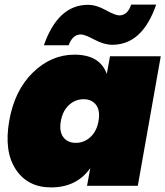

<svg xmlns="http://www.w3.org/2000/svg" viewBox="-20 -809 720 836"><path d="M304 -571Q415 -571 445 -487L459 -564H680L580 0H359L373 -77Q314 7 202 7Q101 7 49 -71Q-3 -149 20 -282Q43 -415 123 -493Q203 -571 304 -571ZM373.5 -212Q401 -237 409 -282Q417 -327 398.5 -352Q380 -377 344 -377Q308 -377 280.5 -352Q253 -327 245 -282Q237 -237 255.5 -212Q274 -187 310 -187Q346 -187 373.5 -212ZM171 -612Q233 -788 363 -788Q399 -788 440.5 -765Q482 -742 499 -742Q536 -742 551 -789H660Q600 -614 469 -614Q433 -614 391 -636.5Q349 -659 332 -659Q296 -659 279 -612Z"/></svg>

Font: Poppins Black
Style: Italic
Weight: 900
Italic angle: -10°
Designer: Ninad Kale (Devanagari), Jonny Pinhorn (Latin)
Foundry: Indian Type Foundry
Version: Version 3.200;PS 1.000;hotconv 16.6.54;makeotf.lib2.5.65590